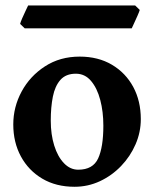

<svg xmlns="http://www.w3.org/2000/svg" viewBox="-20 -679 572 713"><path d="M502.9 -236.8Q502.9 -188 483.4 -143.1Q463.9 -98.1 429.7 -62.5Q395.5 -26.9 351.1 -6.1Q306.6 14.6 256.8 14.6Q188 14.6 137 -15.6Q85.9 -45.9 57.6 -98.1Q29.3 -150.4 29.3 -216.8Q29.3 -281.7 60.3 -339.1Q91.3 -396.5 147 -432.6Q202.6 -468.8 275.9 -468.8Q344.7 -468.8 395.8 -438.5Q446.8 -408.2 474.9 -356Q502.9 -303.7 502.9 -236.8ZM363.8 -212.4Q363.8 -264.2 352.3 -307.9Q340.8 -351.6 318.1 -378.4Q295.4 -405.3 261.7 -405.3Q224.6 -405.3 204.3 -382.3Q184.1 -359.4 176.3 -320.1Q168.5 -280.8 168.5 -231Q168.5 -179.7 181.4 -138.4Q194.3 -97.2 217.5 -73Q240.7 -48.8 270.5 -48.8Q325.2 -48.8 344.5 -90.8Q363.8 -132.8 363.8 -212.4ZM499 -642.1Q497.1 -635.3 490.7 -620.8Q484.4 -606.4 478 -592.8Q471.7 -579.1 469.2 -573.7H71.8L54.7 -590.3Q56.6 -597.7 62.5 -611.3Q68.4 -625 75 -638.7Q81.5 -652.3 84.5 -658.7H481.9Z"/></svg>

Font: Gentium Book Plus
Style: Bold
Weight: 700
Designer: Victor Gaultney, Annie Olsen, Iska Routamaa, Becca Hirsbrunner
Foundry: SIL International
Version: Version 6.101